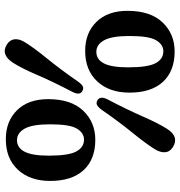

<svg xmlns="http://www.w3.org/2000/svg" viewBox="6 -762 771 824"><g transform="rotate(-90 392.0 -349.5)"><path d="M207 -710.5Q284.5 -710.5 331.8 -662Q379 -613.5 379 -529Q379 -430.5 329.5 -378.5Q280 -326.5 204.5 -326.5Q120.5 -326.5 74.2 -376.8Q28 -427 28 -520Q28 -607 76.2 -658.8Q124.5 -710.5 207 -710.5ZM271 -520Q271 -596.5 252.5 -629.5Q234 -662.5 203 -662.5Q170 -662.5 153.2 -629.5Q136.5 -596.5 136.5 -526Q136.5 -442 154.2 -408.5Q172 -375 205.5 -375Q234 -375 252.5 -405.5Q271 -436 271 -520ZM452.5 -398Q441.5 -383.5 432.8 -379.8Q424 -376 412.5 -383Q394.5 -394 410 -424.5Q454 -508.5 482.8 -575.8Q511.5 -643 536 -681Q552 -705.5 571.5 -712.8Q591 -720 613.5 -706Q634 -693 636 -672.2Q638 -651.5 622.5 -627.5Q599.5 -590 553 -533Q506.5 -476 452.5 -398ZM334.5 -301Q346 -315.5 355 -319.5Q364 -323.5 375 -317Q393.5 -304.5 378 -274Q335 -192 305.2 -124Q275.5 -56 251.5 -18.5Q218 34 174 7Q153 -5.5 151.2 -26.5Q149.5 -47.5 164.5 -71.5Q188 -109.5 235.2 -167.5Q282.5 -225.5 334.5 -301ZM586 -370Q663.5 -370 710.8 -321.5Q758 -273 758 -188.5Q758 -90 708.5 -38Q659 14 583.5 14Q499.5 14 453.2 -36.2Q407 -86.5 407 -179.5Q407 -266.5 455.2 -318.2Q503.5 -370 586 -370ZM650 -179.5Q650 -256 631.5 -289Q613 -322 582 -322Q549 -322 532.2 -289Q515.5 -256 515.5 -185.5Q515.5 -101.5 533.2 -68Q551 -34.5 584.5 -34.5Q613 -34.5 631.5 -65Q650 -95.5 650 -179.5Z"/></g></svg>

Font: Fraunces 72pt SuperSoft SemiBold
Style: Regular
Weight: 600
Version: Version 1.000;[b76b70a41]